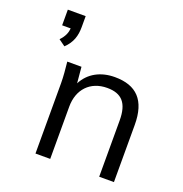

<svg xmlns="http://www.w3.org/2000/svg" viewBox="-134 -873 943 991"><g transform="rotate(20 337.0 -377.5)"><path d="M83 -597 119 -571C157 -607 169 -647 169 -695V-755H71V-669H118C116 -646 108 -623 83 -597ZM168 -386V0H249V-287C249 -382 308 -445 401 -445C481 -445 518 -404 518 -309V0H599V-314C599 -449 538 -511 419 -511C342 -511 279 -478 246 -414L238 -502H160C164 -463 168 -423 168 -386Z"/></g></svg>

Font: Poppy and Pepper
Style: Regular
Weight: 400
Designer: Thy Ha
Foundry: Thy Ha
Version: Version 0.001;Glyphs 3.2 (3227)